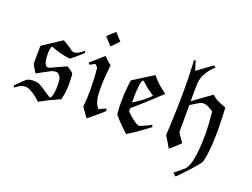

<svg xmlns="http://www.w3.org/2000/svg" viewBox="-146 -971 1918 1459"><g transform="rotate(20 813.0 -241.5)"><path d="M-9 -11 -18 -23 -1 -41Q49 -92 63 -100Q83 -110 112 -110Q136 -110 154 -104Q168 -99 196 -81Q224 -63 246 -48Q268 -33 272 -33Q281 -33 287 -57Q296 -92 296 -138Q296 -181 289.5 -198.5Q283 -216 262 -230Q257 -232 246 -232Q229 -232 213 -224Q208 -222 156 -194L108 -167L101 -176Q90 -192 75 -219L69 -230V-284Q69 -346 70 -357V-377L146 -427Q181 -450 202 -464Q223 -478 223 -477L225 -476Q227 -475 229 -474Q232 -471 252 -460Q279 -445 296 -431Q309 -418 327 -418Q343 -418 362.5 -429Q382 -440 392 -450L403 -459Q406 -445 406 -442Q406 -439 364.5 -403.5Q323 -368 316 -363Q314 -362 303 -363Q239 -370 173 -396L155 -403Q154 -400 152 -396Q143 -378 143 -342Q143 -261 168 -244Q171 -242 181 -242L190 -243L315 -300Q332 -295 357 -274Q368 -265 369.5 -262Q371 -259 372 -245Q374 -213 374 -185Q374 -104 359 -55L358 -50L336 -40Q269 -11 213 21Q211 22 208.5 23.5Q206 25 204.5 26Q203 27 201.5 27.5Q200 28 199 28L198 29Q193 25 187 19Q134 -28 92 -43Q83 -46 70 -46Q54 -46 41 -41.5Q28 -37 21 -32.5Q14 -28 -2 -16Q-7 -11 -9 -11Z M553 -653 567 -665Q575 -673 576 -673H577Q577 -672 592 -655Q608 -637 618 -627L630 -615L573 -555L559 -568Q519 -612 516 -615Q516 -616 515.5 -616Q515 -616 515 -617Q515 -618 527.5 -629.5Q540 -641 553 -653ZM470 -369 457 -382 469 -392Q508 -425 562 -474Q597 -439 612 -427L622 -420L619 -395Q609 -304 609 -227Q609 -171 617 -139Q622 -113 633 -97Q643 -79 651 -75Q653 -75 656 -78Q660 -81 681 -90.5Q702 -100 704 -100Q705 -100 707.5 -92Q710 -84 710 -83Q710 -80 651 -30Q592 20 588 20Q586 20 561 -17L534 -55Q541 -117 541 -193Q541 -268 534 -347Q533 -363 531 -369Q514 -390 511 -390Q506 -390 482 -376Z M1075 -103Q1075 -101 1077.5 -94.5Q1080 -88 1080 -87L1059 -71Q1015 -38 969 -6Q913 30 911 30Q910 30 899.5 20Q889 10 874 -4.5Q859 -19 849 -29Q825 -53 798 -85L796 -99Q792 -139 792 -190Q792 -256 799 -312Q803 -358 806 -365L816 -372Q827 -378 848.5 -392Q870 -406 888 -417L968 -467Q1006 -417 1071 -369L1086 -358L1077 -349Q971 -249 891 -180L873 -166L874 -152V-139L887 -126Q920 -93 964 -67Q974 -62 982 -62Q989 -62 1031 -82ZM901 -393Q897 -397 896 -397Q893 -395 891 -393Q871 -373 871 -219V-211Q874 -211 908 -234Q957 -266 990 -299L1004 -313L989 -323Q966 -338 941 -358Q935 -363 919 -377Q903 -391 901 -393Z M1336 -50Q1332 -45 1294.5 -10.5Q1257 24 1254 24Q1253 24 1248 14.5Q1243 5 1229.5 -18Q1216 -41 1200 -65V-78Q1201 -85 1203 -130Q1211 -296 1211 -427Q1211 -526 1206 -639Q1206 -643 1205.5 -649.5Q1205 -656 1204.5 -660.5Q1204 -665 1204 -667Q1204 -673 1205 -673.5Q1206 -674 1212 -676H1217L1240 -600L1323 -661Q1331 -667 1341 -674Q1351 -681 1356 -684L1361 -688L1377 -678Q1345 -646 1339 -637Q1303 -592 1292 -543Q1287 -524 1287 -442V-371Q1315 -394 1430 -475L1435 -478Q1467 -446 1534 -423L1551 -417L1552 -396Q1557 -297 1557 -218Q1556 -127 1549 -68Q1540 14 1529 34Q1471 109 1385 195L1374 205L1372 203Q1371 203 1366.5 199Q1362 195 1359 193Q1349 183 1350 182Q1351 182 1369 167.5Q1387 153 1405 137.5Q1423 122 1424 121Q1453 89 1463 22Q1478 -60 1478 -171Q1478 -215 1475 -257Q1468 -353 1467 -354Q1419 -390 1383 -390Q1379 -390 1371 -388Q1351 -382 1302 -350L1287 -341V-121Q1310 -85 1324 -66Z"/></g></svg>

Font: MathJax_Fraktur
Style: Regular
Weight: 400
Version: Version 1.1